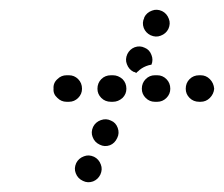

<svg xmlns="http://www.w3.org/2000/svg" viewBox="-20 -478 464 398"><path d="M152 -103Q162 -98 173 -102Q183 -106 188 -116Q193 -127 189 -137Q185 -148 175 -153Q164 -158 154 -154Q143 -150 138 -140Q133 -129 137 -119Q141 -108 152 -103ZM187 -178Q197 -173 208 -177Q218 -181 223 -192Q228 -202 224 -213Q220 -224 210 -228Q200 -233 189 -229Q178 -225 173 -215Q168 -204 172 -194Q176 -183 187 -178ZM150 -294Q150 -306 142 -314Q134 -322 123 -322H118Q107 -322 99 -314Q90 -306 91 -294Q90 -283 99 -275Q107 -267 118 -267H123Q134 -267 142 -275Q150 -283 150 -294ZM242 -294Q242 -306 234 -314Q225 -322 214 -322H210Q198 -322 190 -314Q182 -306 182 -294Q182 -283 190 -275Q198 -267 210 -267H214Q225 -267 234 -275Q242 -283 242 -294ZM333 -294Q333 -306 325 -314Q317 -322 306 -322H301Q290 -322 282 -314Q274 -306 274 -294Q274 -283 282 -275Q290 -267 301 -267H306Q317 -267 325 -275Q333 -283 333 -294ZM424 -294Q423 -306 415 -314Q407 -322 396 -322H393Q381 -322 373 -314Q365 -306 365 -294Q365 -283 373 -275Q381 -267 393 -267H396Q407 -267 415 -275Q423 -283 424 -294ZM244 -366Q249 -376 259 -380Q270 -384 280 -379Q290 -375 294 -364Q298 -354 294 -344Q288 -343 283 -341Q273 -337 266 -330Q264 -329 263 -327Q262 -327 260 -328Q259 -329 257 -329Q247 -334 243 -345Q239 -355 244 -366ZM292 -405Q303 -400 313 -404Q324 -408 329 -418Q334 -429 330 -439Q326 -450 316 -455Q305 -460 295 -456Q284 -452 279 -442V-441Q274 -431 278 -420Q282 -410 292 -405Z"/></svg>

Font: FRB American Cursive Guidelines Dotted Ultra
Style: Bold Italic
Weight: 1000
Italic angle: -25°
Version: Version 2.0;Modular Font Editor K font №1